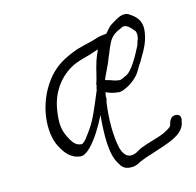

<svg xmlns="http://www.w3.org/2000/svg" viewBox="-60 -538 599 587"><g transform="rotate(-10 239.5 -244.5)"><path d="M107 -320C62 -249 64 -160 92 -116C106 -94 124 -72 156 -72C165 -72 175 -79 186 -92C205 -115 223 -150 237 -186C237 -126 240 -63 265 -31C273 -19 281 -12 298 -12C312 -12 321 -16 332 -24L350 -33L369 -41L390 -50C405 -56 418 -62 430 -68C451 -79 477 -95 478 -124L479 -130C479 -140 475 -146 463 -146C450 -146 443 -133 442 -121C441 -116 439 -113 434 -109C413 -92 388 -85 362 -74L342 -65C330 -57 320 -48 306 -48C290 -48 281 -64 276 -77C264 -115 259 -166 262 -222C264 -228 264 -235 263 -239C263 -244 264 -248 264 -252C275 -248 287 -245 301 -245C308 -244 313 -246 320 -249L334 -257C344 -263 360 -278 368 -291C374 -301 378 -313 385 -324L392 -339C402 -359 412 -382 414 -409C418 -450 395 -464 374 -475C364 -479 350 -475 341 -469L331 -462C327 -459 322 -456 316 -451C307 -443 304 -435 297 -427H294C284 -425 273 -423 265 -419C241 -408 214 -404 183 -387C152 -371 127 -352 107 -320ZM109 -220C112 -286 149 -334 193 -356C216 -367 234 -371 250 -379L264 -385L258 -367C252 -350 247 -316 244 -296L242 -287C241 -284 240 -280 241 -275C239 -271 239 -267 239 -263L237 -257C224 -217 213 -178 196 -149C188 -136 174 -108 164 -108C143 -108 134 -125 124 -140C110 -163 107 -185 109 -220ZM269 -290C270 -291 270 -291 270 -292C276 -308 282 -324 288 -341L292 -355C298 -371 298 -376 305 -394C312 -414 322 -423 333 -430L344 -436C361 -450 377 -429 386 -421C390 -418 393 -402 388 -390L385 -376C374 -349 354 -300 333 -290C326 -287 318 -279 310 -281C299 -281 292 -284 284 -286L272 -288C271 -289 271 -289 269 -290Z"/></g></svg>

Font: Stray Cat
Style: SuCnObl
Weight: 400
Version: Version 1.0